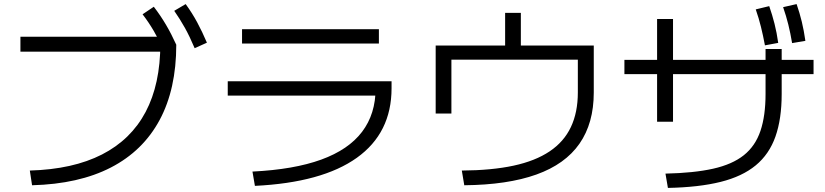

<svg xmlns="http://www.w3.org/2000/svg" viewBox="-20 -875 4040 940"><path d="M126 -40Q337 -46 479 -118.5Q621 -191 693 -327Q765 -463 765 -661L803 -622H80V-695H820L843 -656Q843 -439 761.5 -287.5Q680 -136 523 -55Q366 26 137 32ZM784 -625Q757 -682 732.5 -724Q708 -766 678 -805L733 -842Q766 -799 792.5 -754Q819 -709 843 -656ZM933 -639Q909 -696 885 -739Q861 -782 833 -822L889 -855Q921 -811 945.5 -765.5Q970 -720 993 -666Z M1216 -35Q1419 -45 1552.5 -93.5Q1686 -142 1752.5 -229.5Q1819 -317 1819 -443L1855 -407H1095V-477H1897V-443Q1897 -224 1727 -102.5Q1557 19 1228 35ZM1165 -662V-732H1835V-662Z M2241 -40Q2388 -41 2494.5 -64Q2601 -87 2671 -134Q2741 -181 2775 -253Q2809 -325 2809 -422V-583H2190V-319H2113V-652H2453V-812H2530V-652H2887V-422Q2887 -272 2817 -171.5Q2747 -71 2606 -20.5Q2465 30 2253 32Z M3238 -25Q3377 -28 3471 -49Q3565 -70 3621.5 -115Q3678 -160 3703 -234Q3728 -308 3728 -415V-547V-635H3807V-547V-415Q3807 -293 3776.5 -206.5Q3746 -120 3680 -65.5Q3614 -11 3508 15.5Q3402 42 3250 45ZM3197 -279V-782H3275V-279ZM3037 -512V-582H3963V-512ZM3725 -653Q3716 -701 3705.5 -743.5Q3695 -786 3680 -829L3746 -845Q3761 -802 3772 -758.5Q3783 -715 3790 -665ZM3858 -664Q3850 -712 3839.5 -754.5Q3829 -797 3814 -840L3880 -855Q3895 -812 3905.5 -768.5Q3916 -725 3923 -675Z"/></svg>

Font: M PLUS 1 Thin
Style: Regular
Weight: 400
Version: Version 1.001